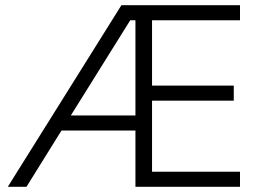

<svg xmlns="http://www.w3.org/2000/svg" viewBox="-20 -720 1035 740"><path d="M10 0 448 -700H905V-642H566V-390H881V-332H566V-58H905V0H502V-217H217L82 0ZM253 -275H502V-642H482Z"/></svg>

Font: Figtree Light Light
Style: Regular
Weight: 300
Version: Version 2.001;gftools[0.9.30]